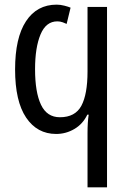

<svg xmlns="http://www.w3.org/2000/svg" viewBox="-20 -567 553 827"><path d="M45 -268Q45 -131 92.5 -60.5Q140 10 222 10Q264 10 300.5 -11.5Q337 -33 356 -73H362Q357 -41 357 5V240H441V-537H357V-259Q357 -161 330.5 -111.5Q304 -62 238 -62Q182 -62 156.5 -116Q131 -170 131 -269Q131 -362 154.5 -418.5Q178 -475 227 -475Q239 -475 250 -471Q261 -467 267 -464L284 -534Q275 -538 257.5 -542.5Q240 -547 224 -547Q139 -547 92 -475.5Q45 -404 45 -268Z"/></svg>

Font: Noto Sans Display SemiCondensed
Style: Regular
Weight: 400
Width: 4
Designer: Monotype Design team
Foundry: Monotype Imaging Inc.
Version: 1.000